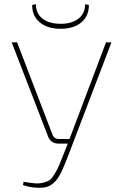

<svg xmlns="http://www.w3.org/2000/svg" viewBox="-20 -893 577 920"><path d="M388 -873 406 -869Q406 -816 369.5 -785.5Q333 -755 271 -755Q208 -755 171 -785.5Q134 -816 134 -869L152 -873Q152 -828 184 -803.5Q216 -779 271 -779Q325 -779 356.5 -804Q388 -829 388 -873ZM514 -690 312 -161Q277 -67 257 -39Q227 3 186 6Q138 10 90 -6L93 -22Q127 -16 148 -14.5Q169 -13 188.5 -18Q208 -23 218 -30Q228 -37 241.5 -59Q255 -81 263.5 -101.5Q272 -122 289 -165L305 -205H260Q223 -205 210 -240L36 -690H62L231 -249Q239 -227 262 -227H313L488 -690Z"/></svg>

Font: Exo 2.0 Thin
Style: Regular
Weight: 250
Designer: Natanael Gama
Version: Version 1.001;PS 001.001;hotconv 1.0.70;makeotf.lib2.5.58329